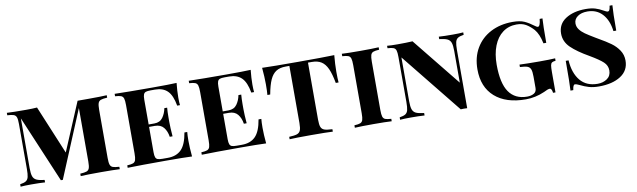

<svg xmlns="http://www.w3.org/2000/svg" viewBox="-40 -1081 5158 1554"><g transform="rotate(-10 2539.0 -304.0)"><path d="M770 -502V-106Q770 -68 776 -51Q782 -34 798.5 -28Q815 -22 851 -20V0Q797 -3 700 -3Q584 -3 530 0V-20Q566 -22 582.5 -28Q599 -34 605 -51Q611 -68 611 -106V-545L382 5H366L134 -544V-134Q134 -90 142 -67.5Q150 -45 171.5 -35Q193 -25 237 -20V0Q194 -3 123 -3Q68 -3 36 0V-20Q69 -25 84.5 -35Q100 -45 105.5 -67Q111 -89 111 -134V-502Q111 -540 105 -557Q99 -574 82.5 -580Q66 -586 30 -588V-608Q82 -605 189 -605Q241 -605 278 -608L444 -209L611 -605H700Q797 -605 851 -608V-588Q815 -586 798.5 -580Q782 -574 776 -557Q770 -540 770 -502Z M1445 0Q1380 -3 1226 -3Q1020 -3 916 0V-20Q950 -22 965 -28Q980 -34 985.5 -51Q991 -68 991 -106V-502Q991 -540 985.5 -557Q980 -574 964.5 -580Q949 -586 916 -588V-608Q1020 -605 1226 -605Q1366 -605 1425 -608Q1418 -541 1418 -488Q1418 -449 1421 -426H1398Q1383 -512 1346 -548.5Q1309 -585 1244 -585H1207Q1181 -585 1168 -580.5Q1155 -576 1149.5 -562.5Q1144 -549 1144 -520V-316H1191Q1237 -316 1260.5 -348.5Q1284 -381 1292 -424H1315Q1312 -390 1312 -346V-306Q1312 -261 1318 -188H1295Q1288 -235 1263.5 -265.5Q1239 -296 1191 -296H1144V-88Q1144 -59 1149.5 -45.5Q1155 -32 1168 -27.5Q1181 -23 1207 -23H1250Q1321 -23 1361.5 -64Q1402 -105 1418 -202H1441Q1438 -174 1438 -130Q1438 -73 1445 0Z M2054 0Q1989 -3 1835 -3Q1629 -3 1525 0V-20Q1559 -22 1574 -28Q1589 -34 1594.5 -51Q1600 -68 1600 -106V-502Q1600 -540 1594.5 -557Q1589 -574 1573.5 -580Q1558 -586 1525 -588V-608Q1629 -605 1835 -605Q1975 -605 2034 -608Q2027 -541 2027 -488Q2027 -449 2030 -426H2007Q1992 -512 1955 -548.5Q1918 -585 1853 -585H1816Q1790 -585 1777 -580.5Q1764 -576 1758.5 -562.5Q1753 -549 1753 -520V-316H1800Q1846 -316 1869.5 -348.5Q1893 -381 1901 -424H1924Q1921 -390 1921 -346V-306Q1921 -261 1927 -188H1904Q1897 -235 1872.5 -265.5Q1848 -296 1800 -296H1753V-88Q1753 -59 1758.5 -45.5Q1764 -32 1777 -27.5Q1790 -23 1816 -23H1859Q1930 -23 1970.5 -64Q2011 -105 2027 -202H2050Q2047 -174 2047 -130Q2047 -73 2054 0Z M2714 -472Q2714 -416 2717 -384H2694Q2680 -460 2660.5 -503Q2641 -546 2610.5 -565.5Q2580 -585 2532 -585H2501V-116Q2501 -74 2509 -55Q2517 -36 2537 -29Q2557 -22 2602 -20V0Q2548 -3 2422 -3Q2295 -3 2247 0V-20Q2292 -22 2312 -29Q2332 -36 2340 -55Q2348 -74 2348 -116V-585H2317Q2269 -585 2238.5 -565.5Q2208 -546 2188.5 -503Q2169 -460 2155 -384H2132Q2135 -416 2135 -472Q2135 -532 2128 -608Q2215 -605 2422 -605Q2633 -605 2721 -608Q2714 -532 2714 -472Z M3086 -588Q3052 -586 3037 -580Q3022 -574 3016.5 -557Q3011 -540 3011 -502V-106Q3011 -68 3016.5 -51Q3022 -34 3037 -28Q3052 -22 3086 -20V0Q3035 -3 2938 -3Q2833 -3 2783 0V-20Q2817 -22 2832 -28Q2847 -34 2852.5 -51Q2858 -68 2858 -106V-502Q2858 -540 2852.5 -557Q2847 -574 2831.5 -580Q2816 -586 2783 -588V-608Q2832 -605 2938 -605Q3035 -605 3086 -608Z M3781 -588Q3748 -583 3732.5 -573Q3717 -563 3711.5 -541Q3706 -519 3706 -474V2L3679 1L3653 2L3253 -495V-134Q3253 -90 3261 -67.5Q3269 -45 3290 -35Q3311 -25 3356 -20V0Q3311 -3 3242 -3Q3187 -3 3155 0V-20Q3188 -25 3203.5 -35Q3219 -45 3224.5 -67Q3230 -89 3230 -134V-502Q3230 -540 3224.5 -557Q3219 -574 3203.5 -580Q3188 -586 3155 -588V-608Q3187 -605 3242 -605Q3313 -605 3364 -608L3683 -212V-474Q3683 -518 3675 -540.5Q3667 -563 3645.5 -573Q3624 -583 3580 -588V-608Q3624 -605 3694 -605Q3750 -605 3781 -608Z M4364 -557Q4377 -547 4384 -547Q4403 -547 4409 -608H4432Q4428 -551 4428 -408H4405Q4389 -486 4355 -526Q4324 -560 4292.5 -578Q4261 -596 4216 -596Q4151 -596 4102.5 -560Q4054 -524 4028 -457.5Q4002 -391 4002 -303Q4002 -150 4052 -78Q4102 -6 4201 -6Q4235 -6 4258 -20Q4279 -33 4279 -63V-156Q4279 -198 4271.5 -217Q4264 -236 4245 -243Q4226 -250 4184 -252V-272Q4249 -269 4349 -269Q4434 -269 4477 -272V-252Q4456 -250 4447 -244Q4438 -238 4435 -221.5Q4432 -205 4432 -166V0H4412Q4408 -37 4391 -37Q4375 -37 4341 -19Q4266 14 4187 14Q4024 14 3933 -66.5Q3842 -147 3842 -292Q3842 -392 3886 -466.5Q3930 -541 4008.5 -581.5Q4087 -622 4188 -622Q4248 -622 4284 -606Q4320 -590 4364 -557Z M4929 -585Q4940 -579 4948.5 -575Q4957 -571 4963 -571Q4972 -571 4977 -581.5Q4982 -592 4985 -615H5008Q5003 -555 5003 -407H4980Q4969 -497 4922 -548.5Q4875 -600 4799 -600Q4749 -600 4718.5 -578Q4688 -556 4688 -521Q4688 -494 4704.5 -471.5Q4721 -449 4748 -430Q4775 -411 4827 -380L4849 -367Q4909 -333 4947 -305.5Q4985 -278 5010 -240.5Q5035 -203 5035 -156Q5035 -74 4967 -30Q4899 14 4788 14Q4740 14 4705 3.5Q4670 -7 4634 -25Q4609 -37 4599 -37Q4590 -37 4585 -26.5Q4580 -16 4577 7H4554Q4558 -49 4558 -237H4581Q4588 -131 4638.5 -70Q4689 -9 4781 -9Q4826 -9 4859 -32Q4892 -55 4892 -100Q4892 -140 4861 -169Q4830 -198 4755 -242Q4660 -296 4609.5 -345Q4559 -394 4559 -460Q4559 -538 4623.5 -580Q4688 -622 4789 -622Q4835 -622 4867.5 -612Q4900 -602 4929 -585Z"/></g></svg>

Font: Playfair Display SC
Style: Bold
Weight: 700
Designer: Claus Eggers Sørensen
Foundry: Claus Eggers Sørensen
Version: Version 1.200; ttfautohint (v1.6)